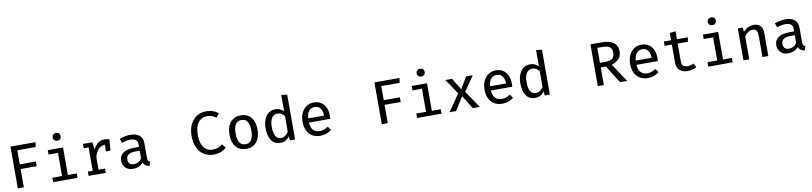

<svg xmlns="http://www.w3.org/2000/svg" viewBox="9 -1991 13520 3197"><g transform="rotate(-10 6769.0 -393.0)"><path d="M549.2 -626.7H238.5V-388.7H510.8V-309.2H238.5V0H136.9V-706.7H561Z M991.3 -733.8Q991.3 -705.1 972.3 -686.2Q953.3 -667.2 923.1 -667.2Q893.3 -667.2 874.4 -686.2Q855.4 -705.1 855.4 -733.8Q855.4 -761.5 874.4 -780.3Q893.3 -799 923.1 -799Q953.3 -799 972.3 -780.3Q991.3 -761.5 991.3 -733.8ZM738.5 -540.5H996.4V-74.9H1146.7V0H733.3V-74.9H897.9V-465.6H738.5Z M1780.5 -540.5 1765.1 -350.8H1689.2V-463.6H1688.7Q1567.2 -463.6 1514.4 -289.7V-72.8H1624.1V0H1333.8V-72.8H1415.9V-467.7H1333.8V-540.5H1491.3L1509.2 -413.8Q1541.5 -484.1 1586.7 -518.7Q1631.8 -553.3 1701.5 -553.3Q1723.6 -553.3 1741.5 -550.3Q1759.5 -547.2 1780.5 -540.5Z M2342.6 -124.1Q2342.6 -92.8 2352.6 -77.7Q2362.6 -62.6 2385.1 -55.4L2362.1 12.3Q2281.5 2.1 2257.4 -63.1Q2228.7 -26.2 2184.4 -6.7Q2140 12.8 2086.7 12.8Q2032.8 12.8 1993.1 -7.9Q1953.3 -28.7 1932.1 -66.7Q1910.8 -104.6 1910.8 -154.9Q1910.8 -239 1976.7 -284.4Q2042.6 -329.7 2166.2 -329.7H2244.6V-370.8Q2244.6 -424.6 2212.6 -449.2Q2180.5 -473.8 2119.5 -473.8Q2090.8 -473.8 2053.8 -466.9Q2016.9 -460 1977.4 -446.2L1952.3 -517.9Q2046.2 -553.3 2134.4 -553.3Q2236.9 -553.3 2289.7 -506.7Q2342.6 -460 2342.6 -375.9ZM2244.6 -134.9V-265.6H2172.8Q2090.3 -265.6 2052.8 -237.7Q2015.4 -209.7 2015.4 -157.4Q2015.4 -109.7 2040.3 -85.4Q2065.1 -61 2114.4 -61Q2152.3 -61 2187.2 -80.5Q2222.1 -100 2244.6 -134.9Z M3652.3 -649.2 3597.4 -584.6Q3534.9 -636.9 3450.3 -636.9Q3390.8 -636.9 3344.4 -608.7Q3297.9 -580.5 3270.3 -517.2Q3242.6 -453.8 3242.6 -353.8Q3242.6 -255.4 3269.2 -192.6Q3295.9 -129.7 3342.1 -101Q3388.2 -72.3 3449.2 -72.3Q3502.1 -72.3 3540 -88.2Q3577.9 -104.1 3611.8 -132.3L3662.6 -67.2Q3625.6 -30.8 3572.1 -9Q3518.5 12.8 3446.7 12.8Q3357.9 12.8 3287.7 -29.7Q3217.4 -72.3 3177.2 -155.1Q3136.9 -237.9 3136.9 -353.8Q3136.9 -469.2 3177.9 -551.8Q3219 -634.4 3289 -676.9Q3359 -719.5 3444.1 -719.5Q3511.8 -719.5 3559.7 -702.3Q3607.7 -685.1 3652.3 -649.2Z M4237.4 -270.8Q4237.4 -186.2 4210 -122.3Q4182.6 -58.5 4129 -22.8Q4075.4 12.8 4000 12.8Q3923.6 12.8 3870.3 -21.8Q3816.9 -56.4 3789.7 -120Q3762.6 -183.6 3762.6 -269.7Q3762.6 -354.4 3790.3 -418.2Q3817.9 -482.1 3871.5 -517.7Q3925.1 -553.3 4001 -553.3Q4077.4 -553.3 4130.5 -518.7Q4183.6 -484.1 4210.5 -420.8Q4237.4 -357.4 4237.4 -270.8ZM3866.7 -269.7Q3866.7 -166.2 3899.7 -115.9Q3932.8 -65.6 4000 -65.6Q4067.2 -65.6 4100.3 -116.2Q4133.3 -166.7 4133.3 -270.8Q4133.3 -374.4 4100.3 -424.6Q4067.2 -474.9 4001 -474.9Q3933.8 -474.9 3900.3 -424.6Q3866.7 -374.4 3866.7 -269.7Z M4726.7 -769.7 4825.1 -757.9V0H4738.5L4730.3 -69.2Q4701.5 -28.2 4662.8 -7.7Q4624.1 12.8 4577.4 12.8Q4475.9 12.8 4424.4 -63.1Q4372.8 -139 4372.8 -269.7Q4372.8 -351.8 4398.5 -416.2Q4424.1 -480.5 4472.1 -516.9Q4520 -553.3 4585.6 -553.3Q4672.8 -553.3 4726.7 -491.8ZM4478.5 -269.7Q4478.5 -166.7 4509.7 -115.9Q4541 -65.1 4601 -65.1Q4673.8 -65.1 4726.7 -146.7V-410.8Q4705.1 -442.1 4675.6 -459Q4646.2 -475.9 4611.3 -475.9Q4546.7 -475.9 4512.6 -424.4Q4478.5 -372.8 4478.5 -269.7Z M5100.5 -236.9Q5103.1 -179.5 5123.8 -141.3Q5144.6 -103.1 5178.5 -84.9Q5212.3 -66.7 5254.4 -66.7Q5293.8 -66.7 5327.4 -78.5Q5361 -90.3 5397.4 -114.9L5442.1 -52.8Q5403.6 -22.1 5353.8 -4.6Q5304.1 12.8 5251.3 12.8Q5171.3 12.8 5114.4 -22.3Q5057.4 -57.4 5027.7 -121.3Q4997.9 -185.1 4997.9 -269.7Q4997.9 -351.3 5027.4 -415.6Q5056.9 -480 5111.5 -516.7Q5166.2 -553.3 5239 -553.3Q5308.2 -553.3 5359 -521Q5409.7 -488.7 5436.9 -428.5Q5464.1 -368.2 5464.1 -286.2Q5464.1 -262.6 5462.1 -236.9ZM5100.5 -308.7H5369.2Q5367.7 -390.3 5333.8 -433.3Q5300 -476.4 5240 -476.4Q5180 -476.4 5142.8 -434.1Q5105.6 -391.8 5100.5 -308.7Z M6703.1 -626.7H6392.3V-388.7H6664.6V-309.2H6392.3V0H6290.8V-706.7H6714.9Z M7145.1 -733.8Q7145.1 -705.1 7126.2 -686.2Q7107.2 -667.2 7076.9 -667.2Q7047.2 -667.2 7028.2 -686.2Q7009.2 -705.1 7009.2 -733.8Q7009.2 -761.5 7028.2 -780.3Q7047.2 -799 7076.9 -799Q7107.2 -799 7126.2 -780.3Q7145.1 -761.5 7145.1 -733.8ZM6892.3 -540.5H7150.3V-74.9H7300.5V0H6887.2V-74.9H7051.8V-465.6H6892.3Z M7689.2 -227.2 7546.7 0H7435.9L7633.3 -285.1L7459.5 -540.5H7574.4L7693.3 -344.1L7813.3 -540.5H7923.6L7751.3 -289.2L7948.7 0H7830.3Z M8177.4 -236.9Q8180 -179.5 8200.8 -141.3Q8221.5 -103.1 8255.4 -84.9Q8289.2 -66.7 8331.3 -66.7Q8370.8 -66.7 8404.4 -78.5Q8437.9 -90.3 8474.4 -114.9L8519 -52.8Q8480.5 -22.1 8430.8 -4.6Q8381 12.8 8328.2 12.8Q8248.2 12.8 8191.3 -22.3Q8134.4 -57.4 8104.6 -121.3Q8074.9 -185.1 8074.9 -269.7Q8074.9 -351.3 8104.4 -415.6Q8133.8 -480 8188.5 -516.7Q8243.1 -553.3 8315.9 -553.3Q8385.1 -553.3 8435.9 -521Q8486.7 -488.7 8513.8 -428.5Q8541 -368.2 8541 -286.2Q8541 -262.6 8539 -236.9ZM8177.4 -308.7H8446.2Q8444.6 -390.3 8410.8 -433.3Q8376.9 -476.4 8316.9 -476.4Q8256.9 -476.4 8219.7 -434.1Q8182.6 -391.8 8177.4 -308.7Z M9034.4 -769.7 9132.8 -757.9V0H9046.2L9037.9 -69.2Q9009.2 -28.2 8970.5 -7.7Q8931.8 12.8 8885.1 12.8Q8783.6 12.8 8732.1 -63.1Q8680.5 -139 8680.5 -269.7Q8680.5 -351.8 8706.2 -416.2Q8731.8 -480.5 8779.7 -516.9Q8827.7 -553.3 8893.3 -553.3Q8980.5 -553.3 9034.4 -491.8ZM8786.2 -269.7Q8786.2 -166.7 8817.4 -115.9Q8848.7 -65.1 8908.7 -65.1Q8981.5 -65.1 9034.4 -146.7V-410.8Q9012.8 -442.1 8983.3 -459Q8953.8 -475.9 8919 -475.9Q8854.4 -475.9 8820.3 -424.4Q8786.2 -372.8 8786.2 -269.7Z M10233.8 -311.3 10439.5 0H10319L10132.8 -297.9H10045.1V0H9943.1V-706.7H10131.3Q10264.6 -706.7 10333.1 -656.2Q10401.5 -605.6 10401.5 -506.2Q10401.5 -430.3 10355.4 -380.5Q10309.2 -330.8 10233.8 -311.3ZM10140 -628.7H10045.1V-375.4H10141Q10216.4 -375.4 10254.9 -406.4Q10293.3 -437.4 10293.3 -506.2Q10293.3 -570.3 10256.2 -599.5Q10219 -628.7 10140 -628.7Z M10639 -236.9Q10641.5 -179.5 10662.3 -141.3Q10683.1 -103.1 10716.9 -84.9Q10750.8 -66.7 10792.8 -66.7Q10832.3 -66.7 10865.9 -78.5Q10899.5 -90.3 10935.9 -114.9L10980.5 -52.8Q10942.1 -22.1 10892.3 -4.6Q10842.6 12.8 10789.7 12.8Q10709.7 12.8 10652.8 -22.3Q10595.9 -57.4 10566.2 -121.3Q10536.4 -185.1 10536.4 -269.7Q10536.4 -351.3 10565.9 -415.6Q10595.4 -480 10650 -516.7Q10704.6 -553.3 10777.4 -553.3Q10846.7 -553.3 10897.4 -521Q10948.2 -488.7 10975.4 -428.5Q11002.6 -368.2 11002.6 -286.2Q11002.6 -262.6 11000.5 -236.9ZM10639 -308.7H10907.7Q10906.2 -390.3 10872.3 -433.3Q10838.5 -476.4 10778.5 -476.4Q10718.5 -476.4 10681.3 -434.1Q10644.1 -391.8 10639 -308.7Z M11613.8 -27.7Q11585.1 -9.2 11544.6 1.8Q11504.1 12.8 11463.6 12.8Q11404.6 12.8 11362.6 -8.5Q11320.5 -29.7 11299 -67.9Q11277.4 -106.2 11277.4 -156.9V-466.7H11154.9V-540.5H11277.4V-662.6L11375.9 -674.4V-540.5H11560.5L11549.2 -466.7H11375.9V-157.9Q11375.9 -112.3 11399.2 -90.3Q11422.6 -68.2 11474.9 -68.2Q11529.2 -68.2 11576.9 -93.8Z M12068.2 -733.8Q12068.2 -705.1 12049.2 -686.2Q12030.3 -667.2 12000 -667.2Q11970.3 -667.2 11951.3 -686.2Q11932.3 -705.1 11932.3 -733.8Q11932.3 -761.5 11951.3 -780.3Q11970.3 -799 12000 -799Q12030.3 -799 12049.2 -780.3Q12068.2 -761.5 12068.2 -733.8ZM11815.4 -540.5H12073.3V-74.9H12223.6V0H11810.3V-74.9H11974.9V-465.6H11815.4Z M12405.6 0V-540.5H12490.3L12497.4 -467.7Q12530.3 -508.2 12577.9 -530.8Q12625.6 -553.3 12674.4 -553.3Q12750.8 -553.3 12788.5 -511.8Q12826.2 -470.3 12826.2 -393.3V0H12727.7V-332.8Q12727.7 -388.7 12721.5 -418.5Q12715.4 -448.2 12696.9 -462.6Q12678.5 -476.9 12641.5 -476.9Q12601 -476.9 12564.9 -452.1Q12528.7 -427.2 12504.1 -391.3V0Z M13419.5 -124.1Q13419.5 -92.8 13429.5 -77.7Q13439.5 -62.6 13462.1 -55.4L13439 12.3Q13358.5 2.1 13334.4 -63.1Q13305.6 -26.2 13261.3 -6.7Q13216.9 12.8 13163.6 12.8Q13109.7 12.8 13070 -7.9Q13030.3 -28.7 13009 -66.7Q12987.7 -104.6 12987.7 -154.9Q12987.7 -239 13053.6 -284.4Q13119.5 -329.7 13243.1 -329.7H13321.5V-370.8Q13321.5 -424.6 13289.5 -449.2Q13257.4 -473.8 13196.4 -473.8Q13167.7 -473.8 13130.8 -466.9Q13093.8 -460 13054.4 -446.2L13029.2 -517.9Q13123.1 -553.3 13211.3 -553.3Q13313.8 -553.3 13366.7 -506.7Q13419.5 -460 13419.5 -375.9ZM13321.5 -134.9V-265.6H13249.7Q13167.2 -265.6 13129.7 -237.7Q13092.3 -209.7 13092.3 -157.4Q13092.3 -109.7 13117.2 -85.4Q13142.1 -61 13191.3 -61Q13229.2 -61 13264.1 -80.5Q13299 -100 13321.5 -134.9Z"/></g></svg>

Font: Fira Code Fixed Retina
Style: Regular
Weight: 450
Monospace: yes
Designer: Carrois Corporate, Edenspiekermann AG, Nikita Prokopov
Foundry: Carrois Corporate, Edenspiekermann AG, Nikita Prokopov
Version: Version 5.002